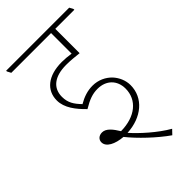

<svg xmlns="http://www.w3.org/2000/svg" viewBox="-256 -690 898 898"><g transform="rotate(-45 193.5 -240.5)"><path d="M316 141 337 119C277 85 211 25 176 -15C273 -20 344 -78 344 -163C344 -194 331 -224 310 -247C287 -271 254 -287 216 -287C183 -287 153 -277 122 -259C94 -288 78 -312 78 -351C78 -409 120 -443 198 -443C226 -443 253 -440 281 -437V-598H407V-603L397 -622H-20V-617L-10 -598H253V-462C233 -465 211 -467 193 -467C101 -467 49 -423 49 -356C49 -307 83 -264 122 -226C162 -250 189 -260 222 -260C279 -260 316 -223 316 -168C316 -93 255 -43 160 -42C141 -73 120 -101 93 -101C72 -101 58 -88 58 -70C58 -39 98 -19 149 -15C189 35 257 100 316 141Z"/></g></svg>

Font: Noto Serif Devanagari Condensed Thin
Style: Regular
Weight: 100
Width: 3
Designer: Universal Thirst, Indian Type Foundry and the Monotype Design Team
Foundry: Monotype Imaging Inc.
Version: Version 2.004